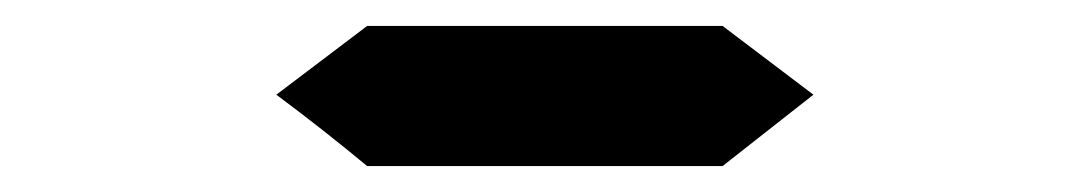

<svg xmlns="http://www.w3.org/2000/svg" viewBox="-20 -370 840 148"><path d="M263 -242Q228 -271 193 -297L263 -350H537L607 -297L537 -242Z"/></svg>

Font: Digital Numbers
Style: Regular
Weight: 400
Version: Version 001.102